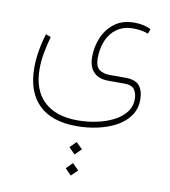

<svg xmlns="http://www.w3.org/2000/svg" viewBox="-88 -391 854 962"><g transform="rotate(10 338.5 90.0)"><path d="M336.9 324.2 369.1 356 336.9 387.7 305.7 356ZM336.9 431.6 369.1 463.4 336.9 495.1 305.7 463.4ZM321.8 246.1Q194.3 246.1 128.7 180.9Q63 115.7 63 -6.8Q63 -48.3 70.6 -92.8Q78.1 -137.2 91.8 -180.7L117.7 -170.9Q106 -130.4 98.1 -87.9Q90.3 -45.4 90.3 -3.9Q90.3 102.1 150.1 159.4Q210 216.8 321.8 216.8Q369.1 216.8 416 207.3Q462.9 197.8 501.5 178.5Q540 159.2 563.2 130.1Q586.4 101.1 586.4 62.5Q586.4 33.7 573 14.2Q559.6 -5.4 521 -5.4H441.9Q402.3 -5.4 379.9 -20Q357.4 -34.7 348.1 -58.1Q338.9 -81.5 338.9 -107.9Q338.9 -162.1 359.1 -209.2Q379.4 -256.3 419.2 -285.6Q459 -314.9 518.1 -314.9Q568.4 -314.9 603 -296.4L594.2 -272.5Q577.6 -278.3 559.1 -281.7Q540.5 -285.2 519 -285.2Q468.8 -285.2 435.1 -261.5Q401.4 -237.8 384.5 -197.5Q367.7 -157.2 367.7 -107.4Q367.7 -65.4 388.2 -50.3Q408.7 -35.2 441.9 -35.2H521Q572.8 -35.2 593.3 -9.8Q613.8 15.6 613.8 60.5Q613.8 106.9 589.6 141.8Q565.4 176.8 523.9 199.7Q482.4 222.7 430.2 234.4Q377.9 246.1 321.8 246.1Z"/></g></svg>

Font: Vazirmatn UI NL Thin
Style: Regular
Weight: 100
Designer: Saber Rastikerdar
Foundry: Saber Rastikerdar
Version: Version 33.003